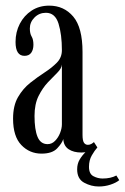

<svg xmlns="http://www.w3.org/2000/svg" viewBox="-20 -548 454 698"><path d="M131 10.5Q87.5 10.5 57.5 -20.8Q27.5 -52 27.5 -116.5Q27.5 -164 45.5 -195Q63.5 -226 90 -247Q116.5 -268 142.8 -285Q169 -302 187 -320.5Q205 -339 205 -365.5Q205 -422.5 192.8 -462Q180.5 -501.5 147 -501.5Q122.5 -501.5 105.5 -484.5Q88.5 -467.5 88.5 -444.5Q88.5 -426 95 -415.2Q101.5 -404.5 101.5 -385.5Q101.5 -367.5 93.5 -356.2Q85.5 -345 69 -345Q36.5 -345 36.5 -395.5Q36.5 -431.5 52 -461.5Q67.5 -491.5 95 -509.5Q122.5 -527.5 159 -527.5Q212.5 -527.5 246.2 -487.8Q280 -448 280 -359V-58Q280 -37 285.2 -29.2Q290.5 -21.5 299.5 -21.5Q306.5 -21.5 312.5 -25Q318.5 -28.5 321.5 -31.5L334 -12Q324 -1 313.8 16.8Q303.5 34.5 303.5 58.5Q303.5 84 319.5 92.5Q335.5 101 353 101Q382.5 101 403 90L413.5 107Q402 116.5 381.8 123.2Q361.5 130 339 130Q311.5 130 286 116.2Q260.5 102.5 260.5 67.5Q260.5 47.5 269.5 32.2Q278.5 17 290.5 5.5Q283.5 6.5 276 6.5Q247.5 6.5 229.5 -5.5Q211.5 -17.5 210 -42.5Q206 -28 188 -8.8Q170 10.5 131 10.5ZM153 -24Q168.5 -24 180.2 -36Q192 -48 198.5 -64.8Q205 -81.5 205 -96V-313.5Q204 -299.5 188.8 -284.2Q173.5 -269 154.2 -248.8Q135 -228.5 120.2 -199Q105.5 -169.5 105.5 -126.5Q105.5 -77 116.5 -50.5Q127.5 -24 153 -24Z"/></svg>

Font: Imbue 50pt
Style: Regular
Weight: 400
Designer: Tyler Finck
Foundry: Etcetera Type Company
Version: Version 1.102; ttfautohint (v1.8.3)